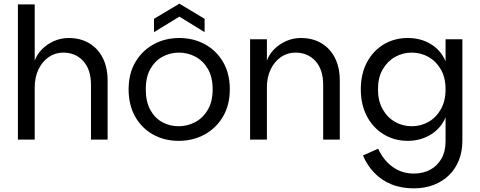

<svg xmlns="http://www.w3.org/2000/svg" viewBox="-20 -764 2629 1051"><path d="M78 0V-740H170V-432Q182 -466 209.5 -494Q237 -522 275 -539Q313 -556 356 -556Q421 -556 469 -527Q517 -498 543 -446Q569 -394 569 -323V0H478V-300Q478 -383 436 -429.5Q394 -476 326 -476Q282 -476 246.5 -451.5Q211 -427 190.5 -384Q170 -341 170 -285V0Z M958 7Q880 7 818 -27.5Q756 -62 720 -125.5Q684 -189 684 -275Q684 -361 721 -424Q758 -487 821 -521.5Q884 -556 961 -556Q1039 -556 1102 -521.5Q1165 -487 1201.5 -424Q1238 -361 1238 -275Q1238 -189 1200.5 -125.5Q1163 -62 1099.5 -27.5Q1036 7 958 7ZM958 -73Q1005 -73 1047.5 -95Q1090 -117 1117 -162Q1144 -207 1144 -275Q1144 -343 1117.5 -387.5Q1091 -432 1049 -454Q1007 -476 960 -476Q912 -476 870.5 -454Q829 -432 803.5 -387.5Q778 -343 778 -275Q778 -207 803 -162Q828 -117 869 -95Q910 -73 958 -73ZM1100 -588 962 -673 823 -588V-661L962 -744L1100 -661Z M1349 0V-549H1441V-432Q1453 -466 1480.5 -494Q1508 -522 1546 -539Q1584 -556 1627 -556Q1692 -556 1740 -527Q1788 -498 1814 -446Q1840 -394 1840 -323V0H1749V-300Q1749 -383 1707 -429.5Q1665 -476 1597 -476Q1553 -476 1517.5 -451.5Q1482 -427 1461.5 -384Q1441 -341 1441 -285V0Z M2245 267Q2176 267 2121.5 244.5Q2067 222 2028 181Q1989 140 1967 87L2050 50Q2078 112 2128.5 149Q2179 186 2245 186Q2296 186 2335 165Q2374 144 2396.5 104.5Q2419 65 2419 9V-122Q2395 -63 2339 -28Q2283 7 2212 7Q2139 7 2080.5 -28.5Q2022 -64 1988.5 -127.5Q1955 -191 1955 -275Q1955 -359 1988.5 -422.5Q2022 -486 2080.5 -521Q2139 -556 2212 -556Q2285 -556 2340 -521.5Q2395 -487 2419 -428V-549H2511V8Q2511 64 2492.5 111.5Q2474 159 2439.5 193.5Q2405 228 2355.5 247.5Q2306 267 2245 267ZM2234 -73Q2284 -73 2326 -97Q2368 -121 2393.5 -166.5Q2419 -212 2419 -275Q2419 -339 2393.5 -383.5Q2368 -428 2326 -452Q2284 -476 2234 -476Q2184 -476 2142 -452Q2100 -428 2074.5 -383.5Q2049 -339 2049 -275Q2049 -212 2074.5 -166.5Q2100 -121 2142 -97Q2184 -73 2234 -73Z"/></svg>

Font: Parkinsans
Style: Regular
Weight: 400
Designer: Red Stone, Indian Type Foundry
Foundry: Indian Type Foundry
Version: Version 1.000